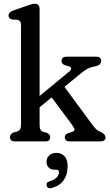

<svg xmlns="http://www.w3.org/2000/svg" viewBox="-20 -757 590 1028"><path d="M60.5 0Q33.5 0 33.5 -23Q33.5 -39 53 -48L71 -52.5Q82 -56 87.2 -64Q92.5 -72 92.5 -89V-620.5Q92.5 -636 87.8 -642.5Q83 -649 73.5 -651L44 -652.5Q25.5 -658.5 25.5 -674Q25.5 -691.5 50 -700.5L120.5 -725Q136 -730.5 146.2 -733.8Q156.5 -737 165.5 -737Q192 -737 192 -708V-243L350.5 -374Q361.5 -382.5 361 -390.5Q360.5 -398.5 348.5 -402.5L328.5 -407.5Q309.5 -414.5 309.5 -430Q309.5 -453.5 337 -453.5H494.5Q521.5 -453.5 521.5 -430.5Q521.5 -420.5 514 -412.5Q506.5 -404.5 481 -400Q461.5 -396 447.5 -388.5Q433.5 -381 410 -361.5L325 -292L475 -88.5Q488 -71 497 -63.2Q506 -55.5 518.5 -51Q545 -37.5 545 -22Q545 0 517.5 0H352.5Q327 0 327 -23Q327 -37.5 345.5 -44.5L364 -50Q381 -55.5 379 -64.5Q377 -73.5 361 -95.5L256.5 -235.5L192 -182.5V-89Q192 -71 197 -62.8Q202 -54.5 213 -50.5L231.5 -45.5Q248.5 -38 248.5 -23Q248.5 0 223.5 0ZM273 151.5Q252 151.5 240.5 139.8Q229 128 229 109Q229 88 244.2 74.8Q259.5 61.5 282 61.5Q307.5 61.5 324.8 78.8Q342 96 342 133.5Q342 177 321.5 207Q301 237 257.5 249.5Q235.5 256 230 237.5Q225.5 219.5 246 213.5Q273.5 204.5 284.5 192Q295.5 179.5 295.5 164.5Q295.5 151.5 281.5 151.5Z"/></svg>

Font: Fraunces 72pt S100
Style: Regular
Weight: 400
Version: Version 1.000; ttfautohint (v1.8.3)